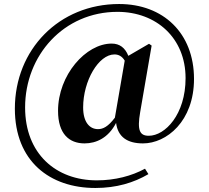

<svg xmlns="http://www.w3.org/2000/svg" viewBox="-20 -763 1040 956"><path d="M692 -49C809 -49 946 -159 946 -370C946 -598 793 -743 573 -743C274 -743 54 -516 54 -222C54 40 228 173 455 173C559 173 646 147 719 104L702 77C636 113 553 135 462 135C259 135 105 3 105 -228C105 -488 298 -704 565 -704C759 -704 904 -573 904 -374C904 -193 802 -87 721 -87C676 -87 662 -113 678 -205L735 -536L722 -545L619 -485C603 -525 576 -546 536 -546C407 -546 269 -389 269 -211C269 -97 324 -49 401 -49C460 -49 520 -77 558 -151C567 -81 614 -49 692 -49ZM552 -177C518 -132 493 -120 468 -120C426 -120 394 -155 394 -228C394 -361 471 -492 550 -492C570 -492 588 -483 601 -461Z"/></svg>

Font: GenKiMin2 TW H
Style: Regular
Weight: 900
Version: Version 2.100;PS 2.1;hotconv 16.6.51;makeotf.lib2.5.65220 DE